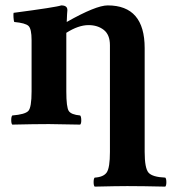

<svg xmlns="http://www.w3.org/2000/svg" viewBox="-20 -464 655 718"><path d="M228 -122.1Q228 -63 237.1 -49.1Q246.1 -35.2 279.8 -32.2Q283.7 -28.3 283.9 -15.1Q284.2 -2 279.8 2Q193.8 0 163.1 0Q109.9 0 25.9 2Q22 -2 22 -14.9Q22 -27.8 25.9 -32.2Q73.7 -36.1 85.9 -49.1Q98.1 -62 98.1 -122.1V-314Q98.1 -356 86.7 -366.9Q75.2 -377.9 33.2 -381.8Q31.2 -386.7 30.5 -398.9Q29.8 -411.1 30.8 -416Q189.9 -437 209 -443.8Q231.9 -443.8 231.9 -426.8Q231.9 -425.8 231.9 -424.6Q231.9 -423.3 231.4 -418.7Q231 -414.1 230.7 -408.9Q230.5 -403.8 230.2 -396.5Q230 -389.2 229.5 -381.8Q338.9 -443.8 382.8 -443.8Q521 -443.8 521 -284.2V104Q521 165 535.4 181.6Q549.8 198.2 598.1 200.2Q602.1 204.1 602.1 217Q602.1 230 598.1 233.9Q512.2 231.9 456.1 231.9Q418 231.9 334 233.9Q330.1 230 330.1 217Q330.1 204.1 334 200.2Q367.2 198.2 379.2 180.7Q391.1 163.1 391.1 104V-294.9Q391.1 -334 368.2 -352.1Q345.2 -370.1 311 -370.1Q273.4 -370.1 228 -341.3Q228 -328.1 228 -321.3Z"/></svg>

Font: Linux Libertine
Style: Bold
Weight: 700
Designer: Philipp H. Poll
Foundry: Philipp H. Poll
Version: Version 5.0.3